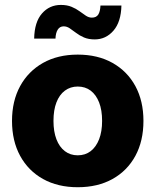

<svg xmlns="http://www.w3.org/2000/svg" viewBox="-20 -765 644 796"><path d="M302.2 11.2Q219.7 11.2 158.4 -22.9Q97.2 -57.1 63.5 -118.9Q29.8 -180.7 29.8 -263.7Q29.8 -346.2 63.5 -408Q97.2 -469.7 158.4 -504.2Q219.7 -538.6 302.2 -538.6Q385.3 -538.6 446.5 -504.2Q507.8 -469.7 541.3 -408Q574.7 -346.2 574.7 -263.7Q574.7 -180.7 541.3 -118.9Q507.8 -57.1 446.5 -22.9Q385.3 11.2 302.2 11.2ZM302.2 -121.1Q333.5 -121.1 356 -138.4Q378.4 -155.8 390.9 -187.7Q403.3 -219.7 403.3 -263.7Q403.3 -308.6 390.9 -340.3Q378.4 -372.1 356 -389.2Q333.5 -406.2 302.2 -406.2Q272 -406.2 249 -389.2Q226.1 -372.1 213.9 -340.3Q201.7 -308.6 201.7 -263.7Q201.7 -219.7 213.9 -187.7Q226.1 -155.8 248.8 -138.4Q271.5 -121.1 302.2 -121.1ZM372.6 -601.6Q347.2 -601.6 328.4 -609.6Q309.6 -617.7 295.4 -628.7Q281.2 -639.6 269 -647.7Q256.8 -655.8 244.1 -655.8Q228 -655.8 219.5 -642.3Q210.9 -628.9 210 -605H121.6Q123 -673.8 154.1 -709.2Q185.1 -744.6 232.4 -744.6Q257.8 -744.6 276.6 -736.8Q295.4 -729 309.6 -718.5Q323.7 -708 335.9 -700Q348.1 -691.9 360.8 -691.9Q379.4 -691.9 387.5 -704.8Q395.5 -717.8 396.5 -742.2H483.4Q481.9 -674.3 450.4 -637.9Q418.9 -601.6 372.6 -601.6Z"/></svg>

Font: Inter 24pt ExtraBold
Style: Regular
Weight: 800
Designer: Rasmus Andersson
Foundry: rsms
Version: Version 4.001;git-66647c0bb